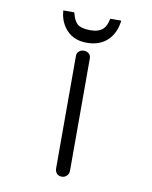

<svg xmlns="http://www.w3.org/2000/svg" viewBox="-81 -758 663 837"><g transform="rotate(10 250.0 -339.5)"><path d="M338.9 -697.3Q333 -666 318.4 -651.4Q299.8 -632.8 261.7 -632.8Q221.7 -632.8 204.1 -647.5Q188.5 -661.1 179.7 -697.3H130.9Q133.8 -655.3 156.2 -624Q190.4 -576.2 255.9 -576.2Q314.5 -576.2 349.6 -611.3Q380.9 -642.6 387.7 -697.3ZM219.7 -511.7V-14.6Q219.7 0 228.5 9.8Q237.3 17.6 250 17.6Q262.7 17.6 271.5 8.8Q281.2 0 281.2 -14.6V-511.7Q281.2 -525.4 271.5 -533.2Q262.7 -540 250 -540Q237.3 -540 228.5 -532.2Q219.7 -525.4 219.7 -511.7Z"/></g></svg>

Font: GulimChe
Style: Regular
Weight: 400
Monospace: yes
Version: Version 2.21